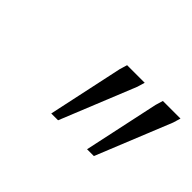

<svg xmlns="http://www.w3.org/2000/svg" viewBox="-50 -806 478 478"><g transform="rotate(45 189.0 -567.0)"><path d="M141 -457.5 183.5 -656 189.5 -676H251.5L245.5 -656L165 -457.5ZM267 -457.5 309.5 -656 315.5 -676H377.5L371.5 -656L291 -457.5Z"/></g></svg>

Font: Newsreader 16pt 16pt Light
Style: Italic
Weight: 300
Italic angle: -17°
Version: Version 1.003